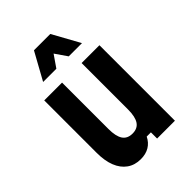

<svg xmlns="http://www.w3.org/2000/svg" viewBox="-249 -967 1097 1097"><g transform="rotate(-45 300.0 -418.0)"><path d="M519 -610V0H375V-50H341Q325 -17 296 0.5Q267 18 226 18Q178 18 143.5 -6.5Q109 -31 91 -76.5Q73 -122 73 -187V-610H217V-235Q217 -176 236 -147.5Q255 -119 296 -119Q337 -119 356 -147.5Q375 -176 375 -235V-610ZM143 -689 234 -854H366L457 -689H350L263 -815H337L250 -689Z"/></g></svg>

Font: Martian Mono Condensed SemiBold
Style: Regular
Weight: 600
Width: 3
Designer: Roman Shamin
Foundry: Evil Martians
Version: Version 1.000